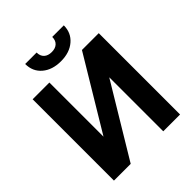

<svg xmlns="http://www.w3.org/2000/svg" viewBox="-243 -1042 1187 1187"><g transform="rotate(-45 350.0 -449.0)"><path d="M489.7 -710.9H636.7V0H489.7V-472.2L205.1 0H58.6V-710.9H205.1V-237.8ZM518.1 -897.9Q518.1 -833 471.4 -793Q424.8 -752.9 349.1 -752.9Q273.4 -752.9 226.8 -792.5Q180.2 -832 180.2 -897.9H280.3Q280.3 -867.2 298.6 -850.3Q316.9 -833.5 349.1 -833.5Q380.9 -833.5 398.9 -850.3Q417 -867.2 417 -897.9Z"/></g></svg>

Font: SteelSelectRoboto
Style: Roboto-Bold
Weight: 700
Designer: Google
Version: Version 2.137; 2017